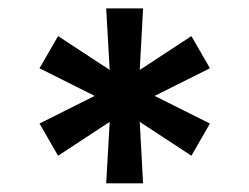

<svg xmlns="http://www.w3.org/2000/svg" viewBox="-20 -747 583 449"><path d="M228.3 -318.2 236.5 -462 115.8 -382.8 72.4 -458.1 201.3 -522.7 72.4 -587.4 115.8 -662.6 236.5 -583.5 228.3 -727.3H314.6L306.8 -583.5L427.6 -662.6L470.9 -587.4L341.6 -522.7L470.9 -458.1L427.6 -382.8L306.8 -462L314.6 -318.2Z"/></svg>

Font: InterMG SemiBold
Style: Regular
Weight: 600
Designer: Rasmus Andersson
Foundry: rsms
Version: Version 3.019;December 26, 2023;FontCreator 15.0.0.2955 64-b